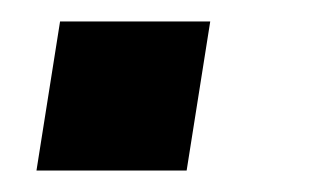

<svg xmlns="http://www.w3.org/2000/svg" viewBox="-20 -159 288 179"><path d="M14 0 36 -139H176L154 0Z"/></svg>

Font: Mulish
Style: Bold Italic
Weight: 700
Italic angle: -9°
Designer: Vernon Adams
Foundry: Vernon Adams
Version: Version 3.603; ttfautohint (v1.8.3)